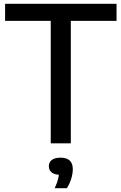

<svg xmlns="http://www.w3.org/2000/svg" viewBox="-20 -760 644 1018"><path d="M249 0V-649.5H7V-740H598V-649.5H355.5V0ZM270 238Q284 207.5 289 185.8Q294 164 294 142L311.5 167H302.5Q270 167 254.5 154.5Q239 142 239 121.5Q239 100.5 254.5 88.2Q270 76 301.5 76Q334 76 350 91.5Q366 107 366 137Q366 160 357.8 187.2Q349.5 214.5 334.5 238Z"/></svg>

Font: Encode Sans SC Medium
Style: Regular
Weight: 500
Version: Version 3.002